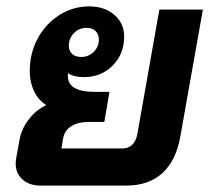

<svg xmlns="http://www.w3.org/2000/svg" viewBox="-20 -580 663 600"><path d="M614 -550 544 -156Q531 -79 488 -39.5Q445 0 374 0H107Q72 0 50.5 -19Q29 -38 29 -69Q29 -76 31 -88L41 -143Q47 -177 70 -207Q93 -237 124 -251V-252Q100 -267 86.5 -295Q73 -323 73 -358Q73 -414 98 -460Q123 -506 165.5 -533Q208 -560 259 -560Q307 -560 337.5 -533.5Q368 -507 368 -466Q368 -411 332 -375Q296 -339 242 -339Q211 -339 193 -351Q192 -349 192 -343Q192 -293 275 -293H322L306 -199H259Q224 -199 202.5 -185.5Q181 -172 177 -146L172 -116H362Q381 -116 393 -127.5Q405 -139 409 -160L478 -550ZM195 -437Q195 -421 205.5 -411.5Q216 -402 234 -402Q257 -402 273 -418Q289 -434 289 -457Q289 -473 278.5 -483Q268 -493 251 -493Q227 -493 211 -476.5Q195 -460 195 -437Z"/></svg>

Font: Bai Jamjuree
Style: Bold Italic
Weight: 700
Italic angle: -10°
Designer: Katatrad Aksorn Co.,Ltd.
Foundry: Cadson Demak Co.,Ltd.
Version: Version 1.000; ttfautohint (v1.6)